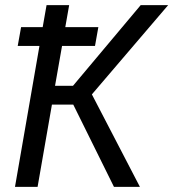

<svg xmlns="http://www.w3.org/2000/svg" viewBox="-20 -731 678 751"><path d="M351.6 -551.3H222.7L195.3 -395.5H265.6L530.3 -710.9H637.7L339.4 -361.8L527.3 0H425.8L266.6 -321.8H183.1L127 0H38.6L134.3 -551.3H49.3L62.5 -625H147L162.1 -710.9H250.5L235.4 -625H364.7Z"/></svg>

Font: Roboto Mono
Style: Italic
Weight: 400
Designer: Google
Version: Version 2.000985; 2015; ttfautohint (v1.3)